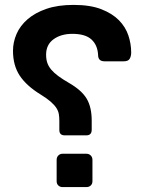

<svg xmlns="http://www.w3.org/2000/svg" viewBox="-20 -763 585 783"><path d="M244 -211Q222 -211 222 -233V-269Q222 -284 220 -297Q218 -310 210 -322.5Q202 -335 186.5 -348.5Q171 -362 145 -378Q88 -413 60.5 -454.5Q33 -496 33 -556Q33 -591 47.5 -624.5Q62 -658 92.5 -684.5Q123 -711 169.5 -727Q216 -743 280 -743Q348 -743 393 -725.5Q438 -708 465 -680.5Q492 -653 503.5 -618.5Q515 -584 515 -549Q515 -534 509 -523.5Q503 -513 485 -513H406Q380 -513 380 -539Q378 -579 353 -602Q328 -625 275 -625Q229 -625 198.5 -603Q168 -581 168 -540Q168 -521 173 -506.5Q178 -492 189 -479Q200 -466 217.5 -453Q235 -440 261 -425Q313 -395 333.5 -360.5Q354 -326 354 -271V-234Q354 -211 332 -211ZM235 0Q225 0 218 -6.5Q211 -13 211 -24V-111Q211 -122 218 -129Q225 -136 235 -136H332Q343 -136 350 -129Q357 -122 357 -111V-24Q357 -13 350 -6.5Q343 0 332 0Z"/></svg>

Font: Fz Rubik Med
Style: Regular
Weight: 500
Designer: Hubert and Fischer
Foundry: Hubert and Fischer
Version: Vit hóa bi FontZin.com